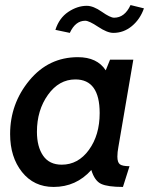

<svg xmlns="http://www.w3.org/2000/svg" viewBox="-20 -729 594 759"><path d="M507 -493 448 -148Q444 -127 444 -110Q444 -87 454 -79.5Q464 -72 492 -72L466 10Q406 10 380 -2Q354 -14 341 -57Q281 10 192 10Q114 10 67 -49Q20 -108 20 -199Q20 -319 96 -411Q172 -503 288 -503Q364 -503 398 -451L415 -493ZM278 -415Q213 -415 169.5 -354Q126 -293 126 -208Q126 -149 150.5 -113.5Q175 -78 224 -78Q289 -78 331.5 -136.5Q374 -195 374 -282Q374 -415 278 -415ZM428 -599Q404 -599 368 -623Q332 -647 317 -647Q278 -647 256 -599L199 -611Q214 -658 250 -682Q286 -706 323 -706Q349 -706 382.5 -682.5Q416 -659 431 -659Q473 -659 496 -709L549 -696Q534 -653 501.5 -626Q469 -599 428 -599Z"/></svg>

Font: Cabin
Style: Medium Italic
Weight: 500
Designer: Pablo Impallari
Foundry: Pablo Impallari. www.impallari.com Igino Marini. www.ikern.com
Version: Version 1.005